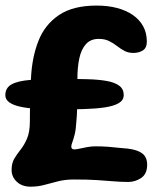

<svg xmlns="http://www.w3.org/2000/svg" viewBox="-22 -652 585 703"><path d="M183.9 -251.4Q146.2 -251.4 112.7 -253.5Q79.1 -255.6 53.2 -261.1Q27.2 -266.6 12.4 -277Q-2.5 -287.4 -2.5 -303.4Q-2.5 -330.6 20.6 -343.2Q43.6 -355.9 90.1 -359.5Q136.5 -363.1 206.1 -363.1Q256.6 -363.1 297.9 -362Q339.2 -360.9 369 -355.5Q398.8 -350.1 414.9 -337.9Q431 -325.8 431 -304Q431 -285.2 413.1 -274.6Q395.2 -263.9 362.5 -258.9Q329.8 -253.9 284.4 -252.6Q239 -251.4 183.9 -251.4ZM89.9 31.5Q58.4 31.5 39.4 13.4Q20.5 -4.6 20.5 -29.5Q20.5 -55.1 30.7 -71.8Q40.9 -88.5 53.9 -104.9Q67 -121.2 77.2 -145.1Q87.4 -168.9 87.4 -209.4Q87.4 -223.5 87.6 -241.8Q87.8 -260 88.2 -280.8Q88.6 -301.5 89.6 -323.9Q90.5 -346.2 91.6 -368.4Q95.4 -442.9 118.8 -502.4Q142.2 -561.9 193.8 -596.8Q245.2 -631.6 332 -631.6Q372.8 -631.6 406.4 -622.8Q440.1 -613.9 464.6 -596.9Q489 -580 502.3 -555.6Q515.6 -531.1 515.6 -499.5Q515.6 -476.4 500.9 -467.3Q486.2 -458.2 466.4 -458.2Q447.4 -458.2 433.2 -465.9Q419 -473.6 405.9 -483.9Q392.8 -494.2 377.1 -501.9Q361.4 -509.6 339.4 -509.6Q310 -509.6 292.8 -490.6Q275.6 -471.6 268.5 -438.7Q261.4 -405.8 261.4 -364.2Q261.4 -345.9 261.3 -327.3Q261.2 -308.8 261.1 -291.1Q260.9 -273.4 260.5 -257.4Q260.1 -241.5 259.3 -227.9Q258.5 -214.4 257.4 -204.4Q255.9 -177.2 251.4 -159.5Q246.9 -141.8 242.9 -131.3Q239 -120.9 239 -115.6Q239 -105 249.9 -105Q257.5 -105 270.1 -107.9Q282.6 -110.8 297.8 -113.5Q312.9 -116.2 327 -116.2Q353.1 -116.2 373.9 -114.6Q394.6 -113 412.4 -110.9Q430.1 -108.9 446.2 -107.8Q481.5 -103.6 499.1 -90.1Q516.8 -76.5 516.8 -48.9Q516.8 -15.1 494.9 -0.4Q473 14.2 447.9 14.2Q421.1 14.2 394.5 11.9Q367.9 9.5 333.6 7.4Q299.2 5.2 249.4 5.2Q217.1 5.2 191.2 11.7Q165.2 18.1 141.2 24.8Q117.1 31.5 89.9 31.5Z"/></svg>

Font: Gluten Thin
Style: Regular
Weight: 100
Designer: Tyler Finck
Foundry: Etcetera Type Company
Version: Version 1.300